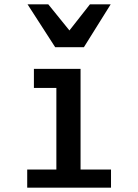

<svg xmlns="http://www.w3.org/2000/svg" viewBox="-20 -869 640 889"><path d="M137 -550H353V-84H494V0H106V-84H241V-168V-462H137ZM107.5 -849H203.5L301.5 -728L396.5 -849H492.5L368.5 -650.5H235.5Z"/></svg>

Font: JuliaMono
Style: Bold
Weight: 700
Monospace: yes
Designer: cormullion
Foundry: corm
Version: Version 0.055; ttfautohint (v1.8.4)